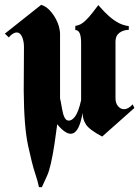

<svg xmlns="http://www.w3.org/2000/svg" viewBox="-26 -548 575 793"><path d="M222 -141Q223 -141 230.5 -97.5Q238 -54 253.5 -50.5Q269 -47 283.5 -66Q298 -85 309 -134V-370Q309 -398 303 -411Q297 -424 285 -424V-441Q307 -444 325 -461Q343 -478 358 -498Q364 -506 369.5 -513Q375 -520 380 -527Q387 -520 396 -509.5Q405 -499 416 -489Q433 -472 455.5 -458Q478 -444 506 -440V-425Q482 -424 466.5 -412Q451 -400 451 -377V-142Q451 -122 461.5 -109.5Q472 -97 486 -97Q495 -97 504 -102Q513 -107 522 -117L529 -102L396 16Q343 -12 329 -34Q315 -56 315 -82Q291 63 210 -35Q210 -30 209 -25L199 47Q184 144 169 176.5Q154 209 147 225H135Q130 200 118.5 166Q107 132 90 53.5Q73 -25 72 -173L73 -354Q73 -378 65 -396Q57 -414 43 -414Q36 -414 27.5 -409Q19 -404 10 -393V-394L-6 -409L144 -528Q167 -522 187.5 -496Q208 -470 217 -440Q219 -432 220.5 -424Q222 -416 222 -408Z"/></svg>

Font: Fette UNZ Fraktur
Style: Regular
Weight: 900
Foundry: UNZ1 Extensions by Catfonts.de
Version: Version 0.000 2012 initial release